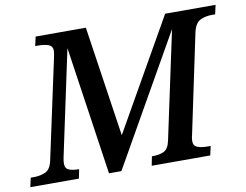

<svg xmlns="http://www.w3.org/2000/svg" viewBox="-100 -822 1192 930"><g transform="rotate(-10 495.5 -357.0)"><path d="M-23 0 -13 -45H2Q35 -45 60 -56.5Q85 -68 94 -110L200 -603Q201 -609 202.5 -617.5Q204 -626 204 -631Q204 -654 184.5 -661.5Q165 -669 133 -669H119L129 -714H376L457 -171L766 -714H1014L1004 -669H988Q955 -669 930 -656.5Q905 -644 895 -600L792 -111Q790 -105 789 -96.5Q788 -88 788 -83Q788 -60 807 -52.5Q826 -45 858 -45H872L862 0H574L583 -45H588Q621 -45 643 -56Q665 -67 673 -106L786 -635L425 0H364L271 -632L160 -111Q157 -95 157 -83Q157 -60 175 -52.5Q193 -45 219 -45H225L216 0Z"/></g></svg>

Font: Noto Serif Medium
Style: Italic
Weight: 500
Italic angle: -12°
Designer: Monotype Design Team
Foundry: Monotype Imaging Inc.
Version: Version 2.014; ttfautohint (v1.8.4.7-5d5b)